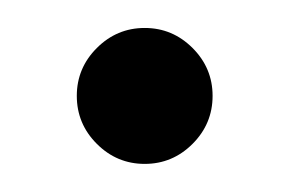

<svg xmlns="http://www.w3.org/2000/svg" viewBox="-20 -108 208 138"><path d="M118.4 -4.6Q104 9.8 84 9.8Q64 9.8 49.6 -4.6Q35.2 -19 35.2 -39.1Q35.2 -59.1 49.6 -73.5Q64 -87.9 84 -87.9Q104 -87.9 118.4 -73.5Q132.8 -59.1 132.8 -39.1Q132.8 -19 118.4 -4.6Z"/></svg>

Font: Oakes Grotesk
Style: Light
Weight: 300
Designer: Samuel Oakes
Foundry: Samuel Oakes
Version: Version 1.0 | wf-rip DC20170320